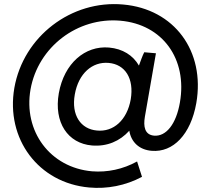

<svg xmlns="http://www.w3.org/2000/svg" viewBox="-20 -729 1027 937"><path d="M429 -19C502 -13 565 -40 611 -91C620 -36 659 2 720 7C825 16 911 -73 938 -226C982 -479 831 -685 581 -707C328 -730 94 -551 50 -300C7 -51 168 164 415 186C503 194 592 177 673 134L649 59C580 97 504 113 429 107C225 89 93 -88 129 -293C166 -500 358 -646 567 -628C774 -610 895 -441 858 -229C840 -124 791 -62 732 -67C686 -71 679 -112 687 -159L741 -469L684 -474C675 -457 667 -433 658 -409C629 -459 579 -491 512 -497C395 -507 293 -420 267 -274C242 -131 311 -29 429 -19ZM453 -92C374 -99 327 -167 345 -268C363 -371 431 -429 510 -422C591 -415 635 -346 618 -244C600 -143 534 -84 453 -92Z"/></svg>

Font: Fixel Display
Style: Italic
Weight: 400
Italic angle: -10°
Designer: AlfaBravo + MacPaw
Foundry: Kyrylo Tkachov, Marchela Mozhyna, Serhii Makarenko, Maria Weinstein, Zakhar Kryvoshyya
Version: Version 1.210;Glyphs 3.2 (3217)